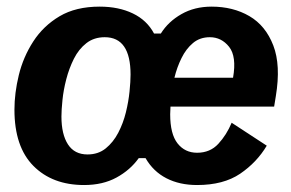

<svg xmlns="http://www.w3.org/2000/svg" viewBox="-20 -532 857 565"><path d="M227.5 12.5Q134.2 12.5 78.3 -43.8Q22.5 -100 22.5 -209.2Q22.5 -258.3 35.4 -311.2Q48.3 -364.2 77.9 -410Q107.5 -455.8 155.4 -484.2Q203.3 -512.5 273.3 -512.5Q329.2 -512.5 370.8 -492.5Q412.5 -472.5 433.3 -433.3H453.3Q475 -468.3 513.8 -490.4Q552.5 -512.5 602.5 -512.5Q665.8 -512.5 713.8 -484.6Q761.7 -456.7 784.2 -398.3Q806.7 -340 791.7 -249.2L786.7 -218.3H481.7Q480.8 -206.7 480.8 -195.8Q480.8 -137.5 502.5 -110Q524.2 -82.5 560 -82.5Q598.3 -82.5 622.5 -108.8Q646.7 -135 661.7 -170.8L765 -103.3Q735.8 -54.2 686.7 -20.8Q637.5 12.5 560 12.5Q508.3 12.5 469.6 -7.5Q430.8 -27.5 408.3 -66.7H388.3Q363.3 -31.7 322.9 -9.6Q282.5 12.5 227.5 12.5ZM597.5 -422.5Q568.3 -422.5 547.9 -405.4Q527.5 -388.3 514.2 -361.2Q500.8 -334.2 493.3 -303.3H665.8Q676.7 -365.8 654.2 -394.2Q631.7 -422.5 597.5 -422.5ZM237.5 -77.5Q269.2 -77.5 291.2 -95.4Q313.3 -113.3 327.9 -141.2Q342.5 -169.2 350.4 -201.2Q358.3 -233.3 361.2 -262.9Q364.2 -292.5 364.2 -312.5Q364.2 -422.5 288.3 -422.5Q256.7 -422.5 234.2 -405Q211.7 -387.5 197.5 -359.2Q183.3 -330.8 175 -298.8Q166.7 -266.7 163.8 -237.5Q160.8 -208.3 160.8 -189.2Q160.8 -136.7 180 -107.1Q199.2 -77.5 237.5 -77.5Z"/></svg>

Font: Familjen Grotesk GF
Style: Bold Italic
Weight: 700
Designer: Anders Wikstroem, Jonas Baeckman, Matilda Gysing, Kristian Moeller
Foundry: Familjen STHML AB
Version: Version 2.000; Beta; Release 4; Build 6